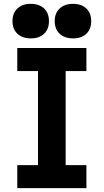

<svg xmlns="http://www.w3.org/2000/svg" viewBox="-20 -980 540 1000"><path d="M70 0V-120H178V-610H70V-730H430V-610H322V-120H430V0ZM141 -780Q97 -780 71 -804Q45 -828 45 -870Q45 -912 71 -936Q97 -960 140 -960Q184 -960 209.5 -936Q235 -912 235 -870Q235 -828 209.5 -804Q184 -780 141 -780ZM361 -780Q317 -780 291 -804Q265 -828 265 -870Q265 -912 291 -936Q317 -960 360 -960Q404 -960 429.5 -936Q455 -912 455 -870Q455 -828 429.5 -804Q404 -780 361 -780Z"/></svg>

Font: M PLUS 1 Code
Style: Bold
Weight: 700
Designer: Coji Morishita
Foundry: UNDERFOREST DESIGN
Version: Version 1.002